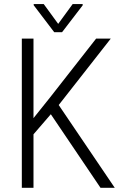

<svg xmlns="http://www.w3.org/2000/svg" viewBox="-20 -895 589 915"><path d="M222.2 -350.6 139.6 -254.9V0H84V-710.9H139.6V-332L217.8 -429.7L438 -710.9H507.8L259.8 -394.5L526.9 0H459ZM257.3 -781.2 326.2 -875.5H374V-869.6L275.9 -741.7H238.3L140.6 -870.1V-875.5H188.5Z"/></svg>

Font: Roboto Condensed Light
Style: Regular
Weight: 300
Designer: Google
Version: Version 2.134; 2016